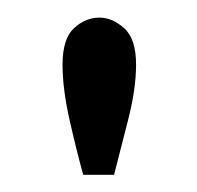

<svg xmlns="http://www.w3.org/2000/svg" viewBox="-20 -782 224 218"><path d="M74.5 -583.5Q67.5 -608.5 59.2 -644.8Q51 -681 51 -708.5Q51 -738 64 -750Q77 -762 93 -762Q107.5 -762 121 -750Q134.5 -738 134.5 -708.5Q134.5 -681 125.2 -644.8Q116 -608.5 109.5 -583.5Z"/></svg>

Font: Imbue 10pt
Style: Bold
Weight: 700
Designer: Tyler Finck
Foundry: Etcetera Type Company
Version: Version 1.102; ttfautohint (v1.8.3)